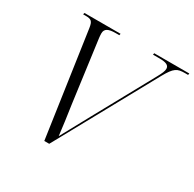

<svg xmlns="http://www.w3.org/2000/svg" viewBox="-156 -880 1059 1047"><g transform="rotate(30 374.0 -357.0)"><path d="M152 -656 247 0H278L622 -626C661 -696 678 -704 728 -704H746L748 -714H527L525 -704H565C606 -704 627 -696 627 -673C627 -659 619 -641 603 -612L400 -242C364 -176 327 -108 302 -62C297 -110 286 -185 277 -247L225 -635C224 -643 223 -655 223 -664C223 -693 244 -704 290 -704H313L315 -714H88L85 -704H101C137 -704 146 -696 152 -656Z"/></g></svg>

Font: Noto Serif Display Light
Style: Italic
Weight: 300
Italic angle: -12°
Designer: Monotype Design Team
Foundry: Monotype Imaging Inc.
Version: Version 2.009